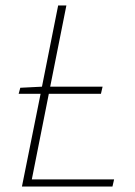

<svg xmlns="http://www.w3.org/2000/svg" viewBox="-20 -680 492 700"><path d="M48 -338 54 -360 133 -364 192 -660H222L163 -364H354L348 -338H158L96 -26H396L390 0H60L128 -338Z"/></svg>

Font: Source Sans 3 ExtraLight ExtraLight
Style: Italic
Weight: 250
Italic angle: -11°
Version: Version 3.052;hotconv 1.1.0;makeotfexe 2.6.0